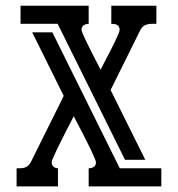

<svg xmlns="http://www.w3.org/2000/svg" viewBox="-20 -664 634 684"><path d="M295.9 -64.5Q306.2 -64.5 314 -69.3Q321.8 -74.2 321.8 -85.9Q321.8 -89.8 316.7 -101.8Q311.5 -113.8 303.7 -130.4Q295.9 -147 286.4 -165.5Q276.9 -184.1 268.1 -201.2Q259.3 -218.3 252.2 -231.4Q245.1 -244.6 242.7 -250Q240.2 -244.6 233.2 -231.4Q226.1 -218.3 217.5 -201.2Q209 -184.1 199.5 -165.3Q189.9 -146.5 182.1 -130.1Q174.3 -113.8 169.2 -101.8Q164.1 -89.8 164.1 -85.9Q164.1 -76.2 170.7 -70.3Q177.2 -64.5 186.5 -64.5V0H39.1V-64.5Q47.4 -64.5 54.7 -64.7Q62 -64.9 68.4 -67.1Q74.7 -69.3 80.1 -73.7Q85.4 -78.1 89.8 -86.4L207 -322.3L94.7 -548.8H166.5L406.7 -64.5H554.7V0H295.9ZM53.2 -643.6H295.9V-579.1Q286.1 -579.1 278.3 -574Q270.5 -568.8 270.5 -557.6Q270.5 -554.2 274.9 -543.7Q279.3 -533.2 286.1 -519Q293 -504.9 301 -488.8Q309.1 -472.7 316.7 -458Q324.2 -443.4 330.1 -431.9Q335.9 -420.4 338.4 -415.5Q340.8 -420.4 346.7 -431.9Q352.5 -443.4 360.1 -458Q367.7 -472.7 376 -488.5Q384.3 -504.4 390.9 -518.6Q397.5 -532.7 401.9 -543.2Q406.2 -553.7 406.2 -557.6Q406.2 -564.5 403.6 -568.8Q400.9 -573.2 396.7 -575.4Q392.6 -577.6 387.2 -578.4Q381.8 -579.1 376.5 -579.1V-643.6H537.1V-579.1Q528.3 -579.1 520 -579.1Q511.7 -579.1 504.4 -577.1Q497.1 -575.2 490.7 -570.6Q484.4 -565.9 480 -557.1L374 -343.3L497.6 -94.7H425.3L185.5 -579.1H53.2Z"/></svg>

Font: Isar CAT
Style: Regular
Weight: 400
Designer: Digitized by Peter Wiegel
Foundry: CAT-Fonts, Peter Wiegel
Version: Version 1.000; ttfautohint (v1.3)